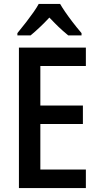

<svg xmlns="http://www.w3.org/2000/svg" viewBox="-20 -956 504 976"><path d="M416.5 -94.2V0H76.2V-713.9H416.5V-620.6H185.1V-419.4H401.4V-325.7H185.1V-94.2ZM68.4 -775.9V-787.6Q92.3 -816.4 113.3 -843.8Q134.3 -871.1 150.9 -894.8Q167.5 -918.5 176.8 -936H285.6Q295.4 -918.9 311 -896Q326.7 -873 347.7 -845.5Q368.7 -817.9 394.5 -787.6V-775.9H327.1Q309.6 -790 299.6 -799.3Q289.6 -808.6 277.3 -819.8Q270.5 -826.2 258.8 -838.1Q247.1 -850.1 231 -866.7Q214.8 -849.6 204.3 -838.9Q193.8 -828.1 184.1 -819.3Q171.9 -807.6 158.9 -796.1Q146 -784.7 135.3 -775.9Z"/></svg>

Font: Open Sans
Style: Regular
Weight: 600
Width: 3
Foundry: Ascender Corporation
Version: Version 1.000